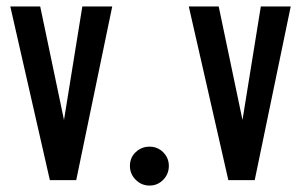

<svg xmlns="http://www.w3.org/2000/svg" viewBox="-20 -560 933 597"><path d="M329 -540 217 0H135L12 -540H105L179 -187L236 -540H329Z M445 -104Q470 -104 487.5 -86.5Q505 -69 505 -44Q505 -19 487.5 -1Q470 17 445 17Q420 17 402 -1Q384 -19 384 -44Q384 -70 402 -87Q420 -104 445 -104Z M884 -540 772 0H690L567 -540H660L734 -187L791 -540H884Z"/></svg>

Font: Berliner Wand
Style: Regular
Weight: 400
Designer: Peter Wiegel
Foundry: Peter Wiegel
Version: Version 1.000